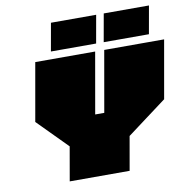

<svg xmlns="http://www.w3.org/2000/svg" viewBox="-99 -1049 1130 1146"><g transform="rotate(-10 466.5 -476.0)"><path d="M255 -783 285 -952H559L529 -783ZM575 -783 605 -952H879L849 -783ZM231 0 267 -206 90 -385 152 -737H515L450 -367H505L570 -737H933L871 -385L630 -205L594 0Z"/></g></svg>

Font: Tomorrow Black
Style: Italic
Weight: 900
Italic angle: -10°
Designer: Tony de Marco, Monica Rizzolli
Foundry: Just in Type
Version: Version 2.002